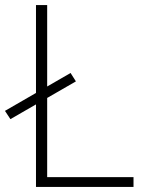

<svg xmlns="http://www.w3.org/2000/svg" viewBox="-70 -735 598 755"><path d="M71.5 0V-715H115.5V-7.5L90.5 -38.5H455V0ZM-29 -266.5 -50.5 -299 207.5 -448 228.5 -415Z"/></svg>

Font: Russolo 10pt ExtraLight
Style: Regular
Weight: 200
Designer: Micah Stupak-Hahn
Version: Version 1.000